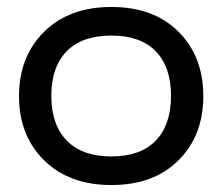

<svg xmlns="http://www.w3.org/2000/svg" viewBox="-20 -529 645 557"><path d="M35.2 -250Q35.2 -364.7 107.9 -436.8Q180.7 -508.8 303.2 -508.8Q425.8 -508.8 497.8 -437Q569.8 -365.2 569.8 -250Q569.8 -135.7 497.8 -64Q425.8 7.8 303.2 7.8Q180.7 7.8 107.9 -64Q35.2 -135.7 35.2 -250ZM476.1 -251Q476.1 -334.5 431.9 -380.1Q387.7 -425.8 303.2 -425.8Q217.8 -425.8 173.3 -380.1Q128.9 -334.5 128.9 -251Q128.9 -167 173.8 -121.1Q218.8 -75.2 303.2 -75.2Q387.7 -75.2 431.9 -121.1Q476.1 -167 476.1 -251Z"/></svg>

Font: LT Superior Med
Style: Regular
Weight: 500
Designer: Daniel Lyons
Foundry: LyonsType
Version: Version 1.000